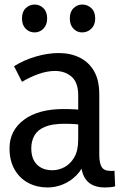

<svg xmlns="http://www.w3.org/2000/svg" viewBox="-20 -815 540 847"><path d="M336 -115 358 -111Q345 -70 318 -42.5Q291 -15 257.5 -1.5Q224 12 190 12Q143 12 105 -8Q67 -28 44.5 -67Q22 -106 22 -161Q22 -239 85.5 -286.5Q149 -334 261 -334Q286 -334 313.5 -332.5Q341 -331 364 -326V-261Q339 -265 316.5 -267Q294 -269 265 -269Q210 -269 178 -255.5Q146 -242 132 -217.5Q118 -193 118 -161Q118 -114 143 -89Q168 -64 211 -64Q239 -64 265 -78Q291 -92 308 -121.5Q325 -151 325 -199V-395Q325 -451 296 -476.5Q267 -502 222 -502Q189 -502 151.5 -489Q114 -476 77 -454L42 -523Q87 -551 139.5 -566Q192 -581 239 -581Q291 -581 331.5 -561Q372 -541 395 -501Q418 -461 418 -399V-133Q418 -96 428.5 -78.5Q439 -61 468 -61Q472 -61 476.5 -61Q481 -61 485 -62L488 7Q477 10 465 11Q453 12 443 12Q389 12 362.5 -18.5Q336 -49 336 -115ZM133 -672Q109 -672 93 -688.5Q77 -705 77 -734Q77 -763 93.5 -779Q110 -795 133 -795Q155 -795 171.5 -779Q188 -763 188 -734Q188 -705 171.5 -688.5Q155 -672 133 -672ZM342 -672Q320 -672 304 -688.5Q288 -705 288 -734Q288 -763 304.5 -779Q321 -795 343 -795Q366 -795 383 -779Q400 -763 400 -734Q400 -705 383 -688.5Q366 -672 342 -672Z"/></svg>

Font: Yaldevi Medium
Style: Regular
Weight: 500
Designer: Sol Matas, Rajitha Manaperi, Kosala Senevirathne
Foundry: Mooniak
Version: Version 1.100